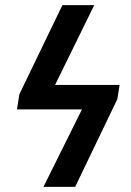

<svg xmlns="http://www.w3.org/2000/svg" viewBox="-20 -731 513 751"><path d="M377 -398.9 359.9 -303.2H117.7L134.3 -398.9ZM348.6 -710.9 148.4 -303.2H46.4L55.7 -362.3L224.1 -710.9ZM439 -343.3 273.9 0H149.9L348.1 -398.9H447.8Z"/></svg>

Font: Roboto Condensed Medium
Style: Italic
Weight: 500
Italic angle: -12°
Designer: Christian Robertson
Foundry: Google
Version: Version 3.0; 2020